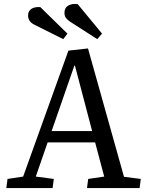

<svg xmlns="http://www.w3.org/2000/svg" viewBox="-20 -951 732 971"><path d="M425 -706 607 -57 692 -46 686 0H420L426 -46L507 -58L461 -231H221L161 -58L252 -46L246 0H12L18 -46L97 -58L326 -695ZM241 -288H446L359 -619H356ZM335 -841Q320 -851 313 -861Q306 -871 306 -886Q306 -912 325.5 -923Q345 -934 373 -930L496 -781L472 -753ZM154 -826Q136 -835 129 -847Q122 -859 122 -872Q122 -896 139 -906.5Q156 -917 184 -915L321 -781L300 -753Z"/></svg>

Font: Literata
Style: Italic
Weight: 400
Italic angle: -2°
Designer: Latin by Veronika Burian and Jose Scaglione. Greek by Irene Vlachou. Cyrillic by Vera Evstafieva
Foundry: TypeTogether
Version: Version 3.103;gftools[0.9.29]